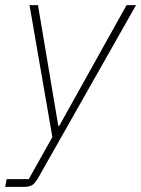

<svg xmlns="http://www.w3.org/2000/svg" viewBox="-43 -528 550 748"><path d="M450 -508H487L108 161Q96 183 84.5 191.5Q73 200 53 200H-23L-17 170H69L161 6L72 -508H105L184 -38H188Z"/></svg>

Font: IBM Plex Sans ExtLt
Style: Italic
Weight: 200
Italic angle: -11°
Designer: Mike Abbink, Paul van der Laan, Pieter van Rosmalen
Foundry: Bold Monday
Version: Version 3.005